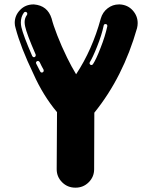

<svg xmlns="http://www.w3.org/2000/svg" viewBox="-20 -865 703 886"><path d="M328.7 1H327.7Q291.6 1 266.6 -24Q241.6 -49 241.6 -84.2L243.1 -347.5Q178.7 -424.3 134.2 -524.3Q75.2 -647 52 -735.1Q48 -747.5 48 -759.4Q48 -793.6 72.8 -819.1Q97.5 -844.6 134.7 -844.6H136.6Q199.5 -839.6 218.3 -779.2Q225.2 -751 244.3 -701.7Q263.4 -652.5 289.6 -599Q309.4 -558.4 331.2 -522.3Q405.9 -635.6 445 -779.2Q453.5 -808.9 476.7 -826.7Q500 -844.6 528.7 -844.6H533.2Q569.3 -842.6 592.3 -817.1Q615.3 -791.6 615.3 -758.4Q615.3 -747 612.4 -735.1Q548 -508.9 415.3 -345L414.4 -84.2Q414.4 -49 389.4 -24Q364.4 1 328.7 1ZM137.1 -601 140.6 -602Q145 -605 145 -609.9L144.6 -613.4Q103 -708.9 96 -743.1Q93.6 -754 93.6 -762.9Q93.6 -782.2 105 -797Q105.9 -799.5 105.9 -802Q105.9 -805.4 103.5 -807.7Q101 -809.9 97.5 -810.4Q93.1 -810.4 90.1 -806.4Q76.2 -787.1 76.2 -761.4Q76.2 -751 78.7 -739.6Q87.1 -702 128.7 -606.4Q131.7 -601 137.1 -601ZM402 -564.9Q405.9 -564.9 408.9 -568.8Q423.8 -591.1 444.1 -644.1Q465.3 -697.5 475.2 -744.1V-746Q475.2 -749.5 473 -751.7Q470.8 -754 466.8 -754H466.3Q462.9 -754 460.9 -752Q458.9 -750 458.4 -747Q449.5 -703.5 428.2 -650.5Q418.3 -625.2 408.9 -605.4Q399.5 -585.6 394.6 -578.2Q393.1 -575.7 393.1 -573.8Q393.1 -569.8 397 -566.3Q399 -564.9 402 -564.9ZM172.8 -530.2 177.2 -531.2Q181.7 -533.7 181.7 -538.6L181.2 -543.1Q175.7 -552.5 172 -560.1Q168.3 -567.8 162.9 -578.7Q159.4 -583.7 155.4 -583.7Q151 -583.7 148.5 -580.9Q146 -578.2 146 -575.2L147 -571.3L165.8 -534.7Q168.3 -530.2 172.8 -530.2Z"/></svg>

Font: AKL FREE 002
Style: Regular
Weight: 400
Designer: AKL
Foundry: AKL
Version: Version 1.00;August 17, 2024;FontCreator 13.0.0.2675 64-bit